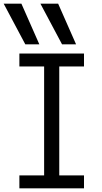

<svg xmlns="http://www.w3.org/2000/svg" viewBox="-30 -1020 550 1040"><path d="M107 -780 -10 -1000H86L183 -780ZM306 -780 189 -1000H285L382 -780ZM75 0V-70H209V-660H75V-730H425V-660H291V-70H425V0Z"/></svg>

Font: M PLUS 1 Code
Style: Regular
Weight: 400
Designer: Coji Morishita
Foundry: UNDERFOREST DESIGN
Version: Version 1.005